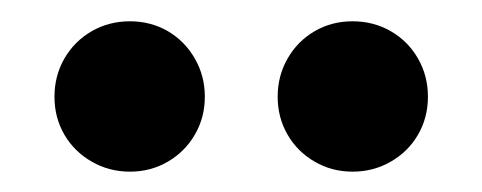

<svg xmlns="http://www.w3.org/2000/svg" viewBox="-20 -767 462 184"><path d="M246.1 -674.3Q246.1 -694.3 255.6 -710.9Q265.1 -727.5 281.5 -737.1Q297.9 -746.6 317.9 -746.6Q337.9 -746.6 354.5 -737.1Q371.1 -727.5 380.6 -710.9Q390.1 -694.3 390.1 -674.3Q390.1 -654.3 380.6 -637.9Q371.1 -621.6 354.5 -612.1Q337.9 -602.5 317.9 -602.5Q297.9 -602.5 281.5 -612.1Q265.1 -621.6 255.6 -637.9Q246.1 -654.3 246.1 -674.3ZM32.2 -674.3Q32.2 -694.3 41.7 -710.9Q51.3 -727.5 67.9 -737.1Q84.5 -746.6 104.5 -746.6Q124.5 -746.6 140.9 -737.1Q157.2 -727.5 166.7 -710.9Q176.3 -694.3 176.3 -674.3Q176.3 -654.3 166.7 -637.9Q157.2 -621.6 140.9 -612.1Q124.5 -602.5 104.5 -602.5Q84.5 -602.5 67.9 -612.1Q51.3 -621.6 41.7 -637.9Q32.2 -654.3 32.2 -674.3Z"/></svg>

Font: Reddit Sans SemiBold
Style: Regular
Weight: 600
Designer: Stephen Hutchings
Foundry: Reddit
Version: Version 1.013